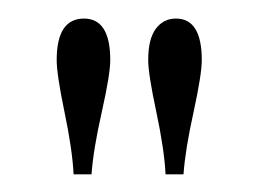

<svg xmlns="http://www.w3.org/2000/svg" viewBox="-20 -782 282 210"><path d="M60.5 -591.3Q59.1 -618.7 50.5 -659.7Q42 -700.7 42 -716.3Q42 -761.7 71.8 -761.7Q100.6 -761.7 100.6 -716.3Q100.6 -700.7 91.3 -659.4Q82 -618.2 80.1 -591.3ZM161.1 -591.3Q159.7 -618.7 150.9 -659.9Q142.1 -701.2 142.1 -716.3Q142.1 -739.3 150.4 -750.5Q158.7 -761.7 172.4 -761.7Q200.7 -761.7 200.7 -716.3Q200.7 -700.7 191.7 -659.4Q182.6 -618.2 180.7 -591.3Z"/></svg>

Font: Imbue
Style: Regular
Weight: 400
Designer: Tyler Finck
Foundry: Etcetera Type Company
Version: Version 0.910